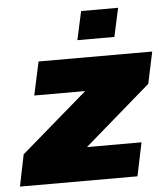

<svg xmlns="http://www.w3.org/2000/svg" viewBox="-65 -749 697 796"><g transform="rotate(-5 283.5 -351.5)"><path d="M-14 0 13 -132 290 -371H78L108 -510H581L553 -378L277 -139H504L475 0ZM276 -584 302 -703H456L430 -584Z"/></g></svg>

Font: Saira SemiExpanded ExtraBold
Style: Italic
Weight: 800
Width: 6
Italic angle: -12°
Designer: Hector Gatti with collaboration of the Omnibus-Type team
Foundry: Omnibus-Type
Version: Version 1.101